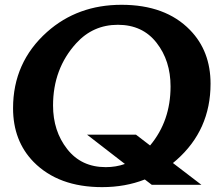

<svg xmlns="http://www.w3.org/2000/svg" viewBox="-20 -767 928 797"><path d="M341.3 -208H544.4L603 -163.1Q688 -264.6 688 -408.2Q688 -515.1 629.9 -589.4Q571.8 -664.1 469.2 -664.1Q366.2 -664.1 296.4 -587.4Q200.2 -481.9 200.2 -329.1Q200.2 -223.1 258.8 -148.4Q317.4 -73.2 418.9 -73.2Q461.4 -73.2 498.5 -86.4ZM815.9 0H609.9L581.1 -22Q500 9.8 403.8 9.8Q222.7 9.8 119.6 -94.7Q34.2 -182.1 34.2 -317.9Q34.2 -508.3 175.3 -634.3Q302.2 -747.1 484.4 -747.1Q667 -747.1 768.6 -642.6Q854 -555.2 854 -419.4Q854 -227.5 712.9 -103Q705.6 -96.7 697.8 -90.3Z"/></svg>

Font: Berenika
Style: Bold
Weight: 700
Designer: Wojciech Kalinowski "wmk69" (wmk69@o2.pl)
Foundry: Wojciech Kalinowski "wmk69" (wmk69@o2.pl)
Version: Version 3.1.0; 2021-05-14